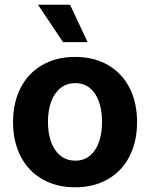

<svg xmlns="http://www.w3.org/2000/svg" viewBox="-20 -776 630 806"><path d="M34.8 -263.2Q34.8 -345.3 66.5 -407Q98.1 -468.8 157.2 -502.9Q216.2 -537.1 295.2 -537.1Q374.3 -537.1 433.4 -502.9Q492.5 -468.8 523.9 -407Q555.4 -345.3 555.4 -263.2Q555.4 -182.2 523.9 -120.2Q492.5 -58.2 433.4 -24Q374.3 10.2 295.2 10.2Q216.2 10.2 157.2 -24Q98.1 -58.2 66.5 -120.2Q34.8 -182.2 34.8 -263.2ZM408.4 -264.4Q408.4 -311.3 395.7 -348.1Q383 -385 357.8 -406Q332.6 -427 296.3 -427Q259.5 -427 233.5 -406Q207.6 -385 194.4 -348.4Q181.3 -311.9 181.3 -264.4Q181.3 -216.9 194.4 -180.2Q207.6 -143.6 233.5 -122.6Q259.5 -101.6 296.3 -101.6Q332.6 -101.6 357.8 -122.6Q383 -143.6 395.7 -180.5Q408.4 -217.4 408.4 -264.4ZM139.4 -756.1H274.1L347.7 -599.2H244.6Z"/></svg>

Font: Pretendard GOV Variable
Style: Regular
Weight: 400
Designer: Base glyphs from Inter by Rasmus Andersson; Hangul glyphs from Noto Sans CJK(Source Han Sans) by Jang Soo-young and Kang
Foundry: Kil Hyung-jin
Version: Version 1.307;Glyphs 3.2 (3192)